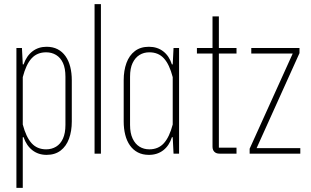

<svg xmlns="http://www.w3.org/2000/svg" viewBox="-20 -749 1515 936"><path d="M60 167V-515H87L91 -435H95Q109 -476 138 -498.5Q167 -521 207 -521Q238 -521 261 -509Q284 -497 299.5 -475Q315 -453 322.5 -423Q330 -393 330 -358V-157Q330 -110 316.5 -73Q303 -36 275.5 -15Q248 6 207 6Q167 6 138 -16.5Q109 -39 95 -80H91V167ZM205 -21Q232 -21 253.5 -34Q275 -47 287 -73.5Q299 -100 299 -140V-375Q299 -416 287 -442Q275 -468 253.5 -481Q232 -494 205 -494Q161 -494 134 -464.5Q107 -435 91 -373V-142Q107 -81 134 -51Q161 -21 205 -21Z M441 0V-729H472V0Z M706 6Q675 6 652 -6Q629 -18 613.5 -40Q598 -62 590.5 -92Q583 -122 583 -157V-358Q583 -405 596.5 -442Q610 -479 637.5 -500Q665 -521 706 -521Q747 -521 776 -498.5Q805 -476 818 -435H822L826 -515H853V0H826L822 -80H818Q805 -39 776 -16.5Q747 6 706 6ZM708 -21Q752 -21 779 -51Q806 -81 822 -142V-373Q806 -435 779 -464.5Q752 -494 708 -494Q681 -494 660 -481Q639 -468 626.5 -442Q614 -416 614 -375V-140Q614 -100 626.5 -73.5Q639 -47 660 -34Q681 -21 708 -21Z M1050 0Q1034 0 1025 -9Q1016 -18 1016 -34V-669H1047V-29H1133V0ZM940 -488V-515H1133V-488Z M1197 0V-24L1407 -488H1205V-515H1440V-490L1231 -27H1444V0Z"/></svg>

Font: Hubot Sans Condensed ExtraLight
Style: Regular
Weight: 200
Width: 3
Designer: Deni Anggara
Foundry: GitHub, Inc., Subsidiary of Microsoft Corporation
Version: Version 2.000